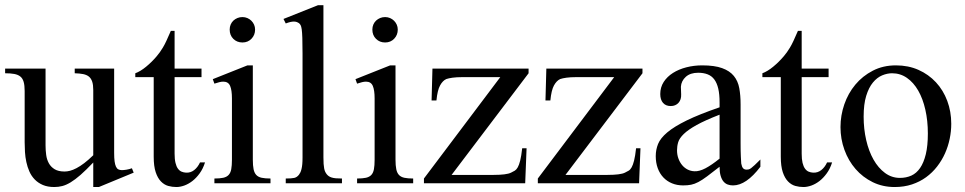

<svg xmlns="http://www.w3.org/2000/svg" viewBox="-20 -715 3766 749"><path d="M365.7 14.6H343.8V-81.1Q315.4 -51.3 294.2 -32.7Q272.9 -14.2 255.6 -3.7Q238.3 6.8 223.1 10.7Q208 14.6 191.9 14.6Q166 14.6 147.2 6.6Q128.4 -1.5 115.5 -14.9Q102.5 -28.3 94.7 -45.9Q86.9 -63.5 82.8 -82.8Q78.6 -102.1 77.4 -122.1Q76.2 -142.1 76.2 -159.7V-359.9Q76.2 -381.8 72.3 -395.5Q68.4 -409.2 59.3 -416.5Q50.3 -423.8 35.6 -426.5Q21 -429.2 0 -429.2V-447.3H157.7V-147.9Q157.7 -128.9 160.2 -110.6Q162.6 -92.3 170.7 -77.9Q178.7 -63.5 193.4 -54.7Q208 -45.9 231.9 -45.9Q241.7 -45.9 253.2 -48.8Q264.6 -51.8 278.6 -59.1Q292.5 -66.4 308.6 -78.6Q324.7 -90.8 343.8 -109.4V-363.8Q343.8 -384.3 339.6 -396.7Q335.4 -409.2 326.7 -416.3Q317.9 -423.3 304.2 -426Q290.5 -428.7 271.5 -429.2V-447.3H425.3V-118.7Q425.3 -98.6 427 -85.7Q428.7 -72.8 432.4 -64.9Q436 -57.1 441.9 -54.2Q447.8 -51.3 455.6 -51.3Q462.4 -51.3 473.1 -53Q483.9 -54.7 494.6 -58.6L501.5 -41.5Z M779.8 -81.5Q772 -56.6 758.8 -38.6Q745.6 -20.5 730.5 -8.8Q715.3 2.9 699 8.8Q682.6 14.6 668 14.6Q651.9 14.6 636.2 10.3Q620.6 5.9 607.9 -7.1Q595.2 -20 587.4 -43.2Q579.6 -66.4 579.6 -104V-414.1H507.8V-429.2Q527.8 -436.5 550 -454.8Q572.3 -473.1 591.3 -495.6Q598.1 -503.9 603.5 -511.2Q608.9 -518.6 615.2 -529.1Q621.6 -539.6 628.9 -555.2Q636.2 -570.8 646.5 -594.7H661.1V-447.3H766.1V-414.1H661.1V-115.7Q661.1 -93.8 664.6 -79.6Q668 -65.4 674.1 -57.1Q680.2 -48.8 688.2 -45.4Q696.3 -42 705.6 -41.5Q723.6 -40.5 737.5 -51.5Q751.5 -62.5 760.3 -81.5Z M975.1 -599.6Q975.1 -578.6 961.2 -564Q947.3 -549.3 925.8 -549.3Q904.3 -549.3 890.1 -563.5Q876 -577.6 876 -599.6Q876 -610.4 879.9 -619.4Q883.8 -628.4 890.6 -634.8Q897.5 -641.1 906.5 -644.8Q915.5 -648.4 925.8 -648.4Q936 -648.4 945.1 -644.5Q954.1 -640.6 960.7 -634Q967.3 -627.4 971.2 -618.7Q975.1 -609.9 975.1 -599.6ZM816.4 0V-18.6Q837.4 -18.6 850.8 -21.5Q864.3 -24.4 871.8 -32.5Q879.4 -40.5 882.1 -54.9Q884.8 -69.3 884.8 -91.8V-331.1Q884.8 -363.3 877.7 -379.9Q870.6 -396.5 851.1 -396.5Q844.2 -396.5 835.9 -394.5Q827.6 -392.6 816.4 -388.7L810.1 -406.2L945.3 -460H966.3V-91.8Q966.3 -69.3 969.2 -54.9Q972.2 -40.5 979.7 -32.5Q987.3 -24.4 1000.7 -21.5Q1014.2 -18.6 1035.2 -18.6V0Z M1094.7 0V-18.6Q1117.2 -18.6 1127.9 -21Q1138.7 -23.4 1146.5 -33.7Q1149.4 -37.6 1151.9 -42.7Q1154.3 -47.9 1156.2 -55.7Q1158.2 -63.5 1159.2 -74.5Q1160.2 -85.4 1160.2 -101.1V-506.8Q1160.2 -544.9 1159.4 -566.9Q1158.7 -588.9 1157 -600.6Q1155.3 -612.3 1152.8 -616.7Q1150.4 -621.1 1146.5 -624.5Q1142.1 -627.4 1137.2 -629.2Q1132.3 -630.9 1126.5 -630.9Q1120.6 -630.9 1112.8 -629.2Q1105 -627.4 1094.7 -623.5L1085.9 -641.1L1220.7 -694.8H1241.7V-101.1Q1241.7 -86.4 1242.4 -75.9Q1243.2 -65.4 1244.6 -57.9Q1246.1 -50.3 1248.5 -45.2Q1251 -40 1254.4 -35.6Q1257.8 -31.2 1262.2 -28.1Q1266.6 -24.9 1273.2 -22.7Q1279.8 -20.5 1289.8 -19.5Q1299.8 -18.6 1314 -18.6V0Z M1531.7 -599.6Q1531.7 -578.6 1517.8 -564Q1503.9 -549.3 1482.4 -549.3Q1460.9 -549.3 1446.8 -563.5Q1432.6 -577.6 1432.6 -599.6Q1432.6 -610.4 1436.5 -619.4Q1440.4 -628.4 1447.3 -634.8Q1454.1 -641.1 1463.1 -644.8Q1472.2 -648.4 1482.4 -648.4Q1492.7 -648.4 1501.7 -644.5Q1510.7 -640.6 1517.3 -634Q1523.9 -627.4 1527.8 -618.7Q1531.7 -609.9 1531.7 -599.6ZM1373 0V-18.6Q1394 -18.6 1407.5 -21.5Q1420.9 -24.4 1428.5 -32.5Q1436 -40.5 1438.7 -54.9Q1441.4 -69.3 1441.4 -91.8V-331.1Q1441.4 -363.3 1434.3 -379.9Q1427.2 -396.5 1407.7 -396.5Q1400.9 -396.5 1392.6 -394.5Q1384.3 -392.6 1373 -388.7L1366.7 -406.2L1502 -460H1522.9V-91.8Q1522.9 -69.3 1525.9 -54.9Q1528.8 -40.5 1536.4 -32.5Q1543.9 -24.4 1557.4 -21.5Q1570.8 -18.6 1591.8 -18.6V0Z M1741.7 -32.7H1905.8Q1956.1 -32.7 1973.6 -41.5Q1981.9 -45.4 1988.3 -49.3Q1994.6 -53.2 1999.8 -62.3Q2004.9 -71.3 2009.3 -88.6Q2013.7 -106 2017.1 -136.7H2034.2L2028.8 0H1633.8V-18.6L1931.6 -414.1H1783.7Q1760.7 -414.1 1745.4 -411.9Q1730 -409.7 1721.2 -406.7Q1707 -400.4 1696.8 -381.8Q1686.5 -363.3 1682.6 -323.2H1663.6L1667 -447.3H2042V-429.2Z M2186 -32.7H2350.1Q2400.4 -32.7 2418 -41.5Q2426.3 -45.4 2432.6 -49.3Q2439 -53.2 2444.1 -62.3Q2449.2 -71.3 2453.6 -88.6Q2458 -106 2461.4 -136.7H2478.5L2473.1 0H2078.1V-18.6L2376 -414.1H2228Q2205.1 -414.1 2189.7 -411.9Q2174.3 -409.7 2165.5 -406.7Q2151.4 -400.4 2141.1 -381.8Q2130.9 -363.3 2127 -323.2H2107.9L2111.3 -447.3H2486.3V-429.2Z M2787.1 -267.6Q2730.5 -245.6 2697.5 -227.3Q2664.6 -209 2647.5 -192.4Q2630.4 -175.8 2625.7 -160.4Q2621.1 -145 2621.1 -128.9Q2621.1 -111.3 2626.5 -96.7Q2631.8 -82 2640.9 -71Q2649.9 -60.1 2662.4 -53.7Q2674.8 -47.4 2689 -46.9Q2708 -45.9 2732.2 -58.6Q2756.3 -71.3 2787.1 -96.2ZM2946.3 -64.5Q2891.1 8.3 2839.4 8.3Q2828.6 8.3 2819.1 4.9Q2809.6 1.5 2802.5 -6.8Q2795.4 -15.1 2791.3 -29.1Q2787.1 -43 2787.1 -64.5Q2757.8 -41.5 2738.5 -27.1Q2719.2 -12.7 2704.3 -4.9Q2689.5 2.9 2676 5.6Q2662.6 8.3 2645 8.3Q2621.1 8.3 2601.6 0.2Q2582 -7.8 2567.9 -22.7Q2553.7 -37.6 2545.9 -58.8Q2538.1 -80.1 2538.1 -106Q2538.1 -130.9 2547.1 -153.3Q2556.2 -175.8 2583 -198.5Q2609.9 -221.2 2658.7 -245.1Q2707.5 -269 2787.1 -296.4V-314.9Q2787.1 -347.2 2782 -369.1Q2776.9 -391.1 2766.6 -405Q2756.3 -418.9 2740.5 -425Q2724.6 -431.2 2703.6 -431.2Q2672.9 -431.2 2655.3 -415.3Q2637.7 -399.4 2636.2 -376.5L2637.2 -347.2Q2638.2 -326.2 2626.7 -313.7Q2615.2 -301.3 2596.7 -301.3Q2577.1 -301.3 2566.4 -313.7Q2555.7 -326.2 2555.7 -348.1Q2555.7 -374.5 2569.1 -395.3Q2582.5 -416 2605.2 -430.4Q2627.9 -444.8 2657.5 -452.4Q2687 -460 2719.2 -460Q2767.6 -460 2797.1 -449.2Q2826.7 -438.5 2842.8 -418.7Q2858.9 -398.9 2864 -370.8Q2869.1 -342.8 2869.1 -307.6V-155.3Q2869.1 -124 2870.1 -104Q2871.1 -84 2871.6 -77.1Q2874 -64 2878.9 -58.6Q2883.8 -53.2 2893.1 -53.2Q2897.5 -53.2 2901.1 -54.2Q2904.8 -55.2 2910.4 -59.3Q2916 -63.5 2924.3 -71.3Q2932.6 -79.1 2946.3 -92.8Z M3226.1 -81.5Q3218.3 -56.6 3205.1 -38.6Q3191.9 -20.5 3176.8 -8.8Q3161.6 2.9 3145.3 8.8Q3128.9 14.6 3114.3 14.6Q3098.1 14.6 3082.5 10.3Q3066.9 5.9 3054.2 -7.1Q3041.5 -20 3033.7 -43.2Q3025.9 -66.4 3025.9 -104V-414.1H2954.1V-429.2Q2974.1 -436.5 2996.3 -454.8Q3018.6 -473.1 3037.6 -495.6Q3044.4 -503.9 3049.8 -511.2Q3055.2 -518.6 3061.5 -529.1Q3067.9 -539.6 3075.2 -555.2Q3082.5 -570.8 3092.8 -594.7H3107.4V-447.3H3212.4V-414.1H3107.4V-115.7Q3107.4 -93.8 3110.8 -79.6Q3114.3 -65.4 3120.4 -57.1Q3126.5 -48.8 3134.5 -45.4Q3142.6 -42 3151.9 -41.5Q3169.9 -40.5 3183.8 -51.5Q3197.8 -62.5 3206.5 -81.5Z M3690.9 -231.9Q3690.9 -203.1 3684.8 -173.6Q3678.7 -144 3666.5 -116.7Q3654.3 -89.4 3635.7 -65.4Q3617.2 -41.5 3592.8 -23.7Q3568.4 -5.9 3537.6 4.4Q3506.8 14.6 3470.2 14.6Q3423.3 14.6 3384.5 -4.4Q3345.7 -23.4 3317.6 -55.7Q3289.6 -87.9 3274.2 -130.4Q3258.8 -172.9 3258.8 -219.2Q3258.8 -264.6 3273.7 -307.9Q3288.6 -351.1 3316.7 -384.8Q3344.7 -418.5 3384.8 -439.2Q3424.8 -460 3475.1 -460Q3523.4 -460 3563 -442.4Q3602.5 -424.8 3631.1 -394Q3659.7 -363.3 3675.3 -321.5Q3690.9 -279.8 3690.9 -231.9ZM3599.6 -194.3Q3599.6 -244.1 3589.8 -287.1Q3580.1 -330.1 3562 -361.6Q3543.9 -393.1 3518.1 -411.1Q3492.2 -429.2 3460 -429.2Q3440.9 -429.2 3421.1 -420.9Q3401.4 -412.6 3385.3 -393.1Q3369.1 -373.5 3359.1 -341.1Q3349.1 -308.6 3349.1 -259.8Q3349.1 -211.9 3359.1 -168.5Q3369.1 -125 3387.7 -92.3Q3406.2 -59.6 3432.4 -40.3Q3458.5 -21 3490.7 -21Q3515.1 -21 3535.2 -30Q3555.2 -39.1 3569.3 -59.6Q3583.5 -80.1 3591.6 -113.3Q3599.6 -146.5 3599.6 -194.3Z"/></svg>

Font: Doulos SIL Phon
Style: Regular
Weight: 400
Designer: Walt Agee, Victor Gaultney, Peter Martin, Debbi Hosken, Becca Hirsbrunner
Foundry: SIL International
Version: Version 5.000